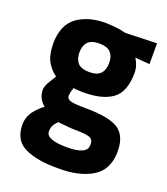

<svg xmlns="http://www.w3.org/2000/svg" viewBox="-136 -605 806 929"><g transform="rotate(20 267.0 -140.0)"><path d="M278 230Q377 231 445 192Q512 153 515 62Q517 -21 470 -55Q422 -89 297 -89Q235 -89 217 -96Q198 -103 200 -122Q201 -133 205 -146Q209 -160 210 -161Q217 -159 230 -158Q242 -157 251 -157Q354 -155 408 -193Q462 -230 462 -333Q461 -355 454 -373Q447 -390 440 -401L515 -395V-502L354 -497Q352 -498 320 -504Q288 -509 253 -510Q163 -511 104 -470Q45 -429 43 -333Q44 -269 64 -235Q84 -202 111 -184Q109 -181 92 -153Q74 -125 72 -104Q72 -80 82 -60Q92 -40 109 -28Q72 1 54 29Q37 57 37 91Q38 173 103 202Q167 232 278 230ZM286 27Q340 27 361 35Q381 42 380 70Q380 97 354 108Q328 120 279 120Q223 120 196 109Q169 99 169 77Q169 59 176 45Q183 32 196 20Q199 20 231 23Q262 27 286 27ZM254 -259Q214 -259 195 -278Q177 -298 177 -333Q177 -368 195 -387Q214 -406 254 -406Q294 -406 312 -387Q330 -368 330 -333Q330 -298 312 -278Q294 -259 254 -259Z"/></g></svg>

Font: RazerF5
Style: Bold
Weight: 700
Foundry: Razer Inc.
Version: Version 1.000;PS 001.001;hotconv 1.0.56